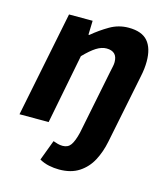

<svg xmlns="http://www.w3.org/2000/svg" viewBox="-106 -592 764 872"><g transform="rotate(15 276.0 -156.0)"><path d="M252 196Q228 196 204 191Q180 186 159 174L195 78Q206 82 217 85Q228 88 240 88Q265 88 278 69.5Q291 51 301 10L362 -293Q365 -308 367.5 -319Q370 -330 370 -340Q370 -366 357 -378.5Q344 -391 319 -391Q296 -391 271.5 -375.5Q247 -360 215 -327L151 0H14L114 -496H225L223 -430H227Q264 -461 304.5 -484.5Q345 -508 392 -508Q454 -508 482 -475.5Q510 -443 510 -381Q510 -364 508 -346.5Q506 -329 502 -310L436 16Q426 66 404.5 106.5Q383 147 345.5 171.5Q308 196 252 196Z"/></g></svg>

Font: Source Sans 3 ExtraLight
Style: Bold Italic
Weight: 700
Italic angle: -11°
Version: Version 3.052;hotconv 1.1.0;makeotfexe 2.6.0